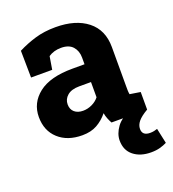

<svg xmlns="http://www.w3.org/2000/svg" viewBox="-135 -641 854 950"><g transform="rotate(-20 291.5 -166.0)"><path d="M208 10.3Q129.9 10.3 82.8 -32.7Q35.6 -75.7 35.6 -147.9Q35.6 -222.2 95.7 -269.3Q155.8 -316.4 274.4 -316.4H337.4V-351.6Q337.4 -386.7 317.1 -409.7Q296.9 -432.6 255.4 -432.6Q217.3 -432.6 189 -413.6L177.7 -345.2H66.4L64.5 -486.8Q107.4 -508.8 156 -523.4Q204.6 -538.1 264.6 -538.1Q370.1 -538.1 431.9 -489.3Q493.7 -440.4 493.7 -350.1V-143.1Q493.7 -131.8 493.9 -121.6Q494.1 -111.3 496.1 -101.1L551.8 -92.3V0H364.3Q357.9 -11.2 351.8 -26.4Q345.7 -41.5 343.3 -56.6Q318.4 -25.9 286.1 -7.8Q253.9 10.3 208 10.3ZM252.9 -102.5Q277.3 -102.5 300 -113.3Q322.8 -124 337.4 -142.6V-222.7H275.4Q234.4 -222.7 212.6 -204.1Q190.9 -185.5 190.9 -158.2Q190.9 -131.8 207.8 -117.2Q224.6 -102.5 252.9 -102.5ZM499 206.1Q442.4 206.1 407 177.7Q371.6 149.4 371.6 98.1Q371.6 62.5 397 27.6Q422.4 -7.3 482.9 -29.8L552.2 0Q516.1 21 501 39.6Q485.8 58.1 485.8 78.6Q485.8 113.8 526.9 113.8Q538.1 113.8 547.6 111.8Q557.1 109.9 565.4 106.9L582.5 186.5Q566.4 194.8 546.1 200.4Q525.9 206.1 499 206.1Z"/></g></svg>

Font: Roboto Slab ExtraBold
Style: Regular
Weight: 800
Designer: Google
Version: Version 2.001; ttfautohint (v1.8.3)